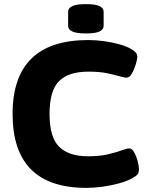

<svg xmlns="http://www.w3.org/2000/svg" viewBox="-20 -902 720 930"><path d="M398 8Q41 8 41 -350Q41 -708 407 -708Q445 -708 485 -702.5Q525 -697 560 -687Q595 -677 616 -664Q629 -657 637 -648Q645 -639 645 -629Q645 -614 637.5 -589.5Q630 -565 618.5 -545.5Q607 -526 594 -526Q581 -526 557.5 -533Q534 -540 497.5 -547.5Q461 -555 408 -555Q313 -555 266.5 -509.5Q220 -464 220 -350Q220 -237 266.5 -191Q313 -145 407 -145Q463 -145 503 -154.5Q543 -164 568.5 -173.5Q594 -183 606 -183Q617 -183 625.5 -171Q634 -159 640.5 -141.5Q647 -124 650 -107.5Q653 -91 653 -83Q653 -67 647 -58.5Q641 -50 621 -39Q594 -24 555.5 -13.5Q517 -3 475.5 2.5Q434 8 398 8ZM396 -740Q351 -740 330.5 -749.5Q310 -759 310 -777V-845Q310 -863 330.5 -872.5Q351 -882 396 -882Q442 -882 462 -872.5Q482 -863 482 -845V-777Q482 -759 462 -749.5Q442 -740 396 -740Z"/></svg>

Font: Asap Semi Expanded ExtraBold
Style: Regular
Weight: 800
Width: 6
Designer: Pablo Cosgaya
Foundry: Omnibus-Type
Version: Version 3.001; ttfautohint (v1.8.4.7-5d5b)